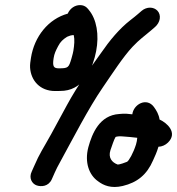

<svg xmlns="http://www.w3.org/2000/svg" viewBox="-20 -713 695 753"><path d="M183.2 -10.1 194.7 -36.1C200.6 -49.3 207.2 -62.4 215.3 -76.7C265.1 -167.5 326.9 -288.4 383.3 -370.3C420.6 -424.4 462.4 -489.7 499.9 -529.6C528.5 -559.8 544.1 -569.3 574.3 -595.3L588.2 -607.3C597.5 -615.4 604.6 -627 606.5 -639C610.6 -665.1 591.4 -683 568.4 -683C557.7 -683 545.4 -679 535.8 -670.7L520.7 -657.7C512.8 -650.9 503 -642.9 491.1 -633.8C448.2 -600.5 409.9 -554.2 375.3 -503.9C329.5 -439.8 285.1 -378.7 243.2 -302L181.3 -188.1C148.8 -129.1 135.9 -112.9 113.5 -60.7L104.6 -40.7C91.8 -14.8 105.6 8.1 124.1 14.2C141.5 20 170.3 18.9 183.2 -10.1ZM518.3 -172.6C517.6 -164.1 516.2 -155.1 513.3 -146C502.9 -113 485.3 -81.7 478.1 -78.4C473.3 -76.1 447.7 -66.9 441.3 -67.8C419 -75.9 403.6 -94.5 413.1 -123.9C417.3 -136.9 428.7 -169.5 432.7 -174.7C433 -175.1 433.2 -175.5 433.5 -175.9C436.1 -177.2 446.9 -179.4 459.7 -178.1C478.4 -176.5 498.9 -175.3 518.3 -172.6ZM605.8 -244.2C603.2 -263.2 593.8 -279.8 583.6 -293.6C555.2 -332.1 503.9 -304.5 498.9 -264.7C484.4 -266.2 470.7 -268.6 447.5 -265.9C370.3 -260.9 341.5 -190.3 326.5 -135.8C310.9 -76.4 329.2 -26.6 364.7 -2C385.7 14 415.7 27.3 461.5 16.3C518.3 2.6 555.9 -27.6 580.3 -84.1C587.1 -98.9 595.5 -117 601.4 -137.5C614.9 -137.7 629 -144.2 638.7 -153.8C678.8 -192.9 633.5 -232.1 605.8 -244.2ZM101.4 -486C99.5 -473.9 97.2 -459.6 98 -447.6C101.3 -397 137 -356 196 -356C208.8 -356 219.4 -356.3 231.3 -357.1C312.3 -365.5 344.9 -450.1 357 -512C369.6 -576.5 358.9 -637.7 328.6 -673.7C326 -676.7 316.5 -693 294 -693C273.1 -693 254.3 -679.6 245.6 -659.5C169.8 -638.7 114.6 -570 101.4 -486ZM190.3 -485C193 -502.6 198.7 -514.6 208.2 -532.4C216.9 -549.3 226.9 -558.5 243.2 -568.8L255.7 -573.5C258.7 -574.4 262.7 -575 263.4 -575C265.3 -575 266.9 -575.6 269.3 -575.2C273.3 -557.3 271.4 -536.6 267.8 -514C267 -508.9 264.4 -497.8 260.2 -483.4C249.7 -448.2 248.1 -445 211 -445C190.6 -445 185.1 -451.9 190.3 -485Z"/></svg>

Font: Just Breathe
Style: BdObl3
Weight: 400
Foundry: Cannot Into Space Fonts
Version: Version 0.72